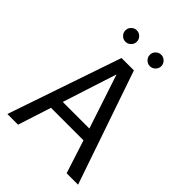

<svg xmlns="http://www.w3.org/2000/svg" viewBox="-243 -979 1097 1097"><g transform="rotate(45 305.0 -430.5)"><path d="M20 0ZM255 -687.5 20 0H106.2L171.2 -201.2H433.8L498.8 0H591.2L355 -687.5ZM195 -272.5 301.2 -601.2 410 -272.5ZM158.8 -815Q158.8 -833.8 172.5 -847.5Q186.2 -861.2 205 -861.2Q223.8 -861.2 237.5 -847.5Q251.2 -833.8 251.2 -815Q251.2 -796.2 237.5 -782.5Q223.8 -768.8 205 -768.8Q186.2 -768.8 172.5 -782.5Q158.8 -796.2 158.8 -815ZM356.2 -815Q356.2 -833.8 370 -847.5Q383.8 -861.2 402.5 -861.2Q421.2 -861.2 435 -847.5Q448.8 -833.8 448.8 -815Q448.8 -796.2 435 -782.5Q421.2 -768.8 402.5 -768.8Q383.8 -768.8 370 -782.5Q356.2 -796.2 356.2 -815Z"/></g></svg>

Font: Cambay
Style: Regular
Weight: 400
Designer: Pooja Saxena
Foundry: Pooja Saxena
Version: Version 1.181;PS 001.181;hotconv 1.0.70;makeotf.lib2.5.58329